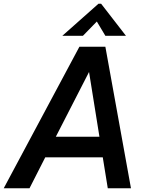

<svg xmlns="http://www.w3.org/2000/svg" viewBox="-60 -1015 784 1035"><path d="M646 0H521L494 -167H184L99 0H-40L368 -763H508ZM420 -627 241 -278H476ZM387 -822H276L471 -995H485L619 -822H508L462 -899Z"/></svg>

Font: Open Sauce One SemiBold Italic
Style: Regular
Weight: 600
Italic angle: -10°
Designer: Alfredo Marco Pradil
Foundry: Creative Sauce Fz LLC
Version: Version 1.477